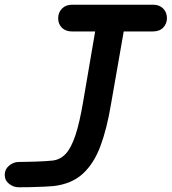

<svg xmlns="http://www.w3.org/2000/svg" viewBox="-69 -792 726 812"><path d="M-49 -53Q-49 -76 -30.5 -91.5Q-12 -107 10 -107Q19 -107 38.5 -107.5Q58 -108 80.5 -108.5Q103 -109 123.5 -110.5Q144 -112 154 -113Q186 -117 209 -141.5Q232 -166 250 -220Q268 -274 283 -364L342 -709H463L400 -349Q383 -247 355.5 -173.5Q328 -100 281 -57Q234 -14 157 -5Q146 -4 117.5 -2.5Q89 -1 58.5 -0.5Q28 0 10 0Q-12 0 -30.5 -14.5Q-49 -29 -49 -53ZM177 -715Q177 -739 193 -755.5Q209 -772 236 -772H579Q605 -772 621 -756Q637 -740 637 -715Q637 -692 621.5 -675.5Q606 -659 577 -659H235Q209 -659 193 -674.5Q177 -690 177 -715Z"/></svg>

Font: Edu QLD Beginner
Style: Bold
Weight: 700
Designer: Tina and Corey Anderson
Foundry: Google for Education
Version: Version 1.003